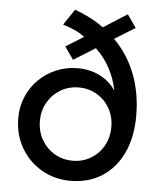

<svg xmlns="http://www.w3.org/2000/svg" viewBox="-53 -789 707 846"><g transform="rotate(5 300.0 -366.5)"><path d="M289 10Q218 10 160.5 -24Q103 -58 70 -116Q37 -174 37 -246Q37 -296 55.5 -340Q74 -384 107.5 -417Q141 -450 185 -468.5Q229 -487 279 -487Q334 -487 377.5 -465Q421 -443 448 -403Q438 -455 413.5 -500.5Q389 -546 351 -582L255 -522L216 -578L295 -627Q274 -643 249.5 -654Q225 -665 198 -673L245 -743Q280 -730 312.5 -713.5Q345 -697 373 -676L478 -743L518 -686L427 -630Q489 -568 521.5 -484.5Q554 -401 554 -300Q554 -206 521.5 -136.5Q489 -67 429.5 -28.5Q370 10 289 10ZM292 -79Q336 -79 372 -100.5Q408 -122 428.5 -159Q449 -196 449 -242Q449 -287 428.5 -323.5Q408 -360 372 -381.5Q336 -403 292 -403Q247 -403 211 -381.5Q175 -360 154 -323.5Q133 -287 133 -242Q133 -196 154 -159Q175 -122 211 -100.5Q247 -79 292 -79Z"/></g></svg>

Font: Red Hat Display Medium
Style: Regular
Weight: 500
Designer: Pentagram, MCKL
Foundry: Pentagram, MCKL
Version: Version 1.023